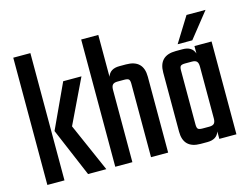

<svg xmlns="http://www.w3.org/2000/svg" viewBox="-93 -822 1267 975"><g transform="rotate(-15 541.0 -334.5)"><path d="M354 -488 242 -255 354 0H258L150 -255L258 -488ZM44 0V-669H134V0Z M553 -488H588Q679 -488 679 -399V0H589V-386Q589 -404 583 -409.5Q577 -415 559 -415H524Q506 -415 498.5 -407Q491 -399 491 -380V0H401V-669H491V-449Q504 -488 553 -488Z M948 -488H1038V0H948V-39Q935 0 886 0H850Q760 0 760 -88V-399Q760 -488 850 -488H886Q935 -488 948 -449ZM880 -73H915Q933 -73 940.5 -81Q948 -89 948 -108V-380Q948 -399 940.5 -407Q933 -415 915 -415H880Q862 -415 856 -409.5Q850 -404 850 -386V-102Q850 -84 856 -78.5Q862 -73 880 -73ZM1050 -651 945 -519H868L950 -651Z"/></g></svg>

Font: Teko Regular
Style: Regular
Weight: 400
Designer: Manushi Parikh, Jonny Pinhorn
Foundry: Indian Type Foundry
Version: Version 1.105;PS 1.0;hotconv 1.0.78;makeotf.lib2.5.61930; tt